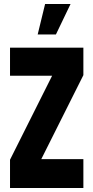

<svg xmlns="http://www.w3.org/2000/svg" viewBox="-20 -938 466 958"><path d="M168 -766 205 -918H332L259 -766ZM30 0V-141L240 -560H30V-700H396V-563L186 -144H396V0Z"/></svg>

Font: Stick No Bills ExtraBold
Style: Regular
Weight: 800
Version: Version 2.000